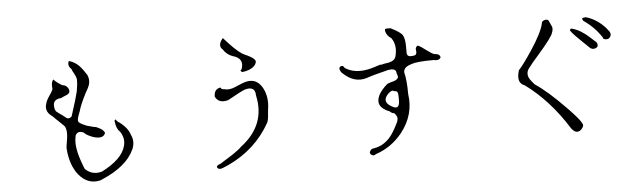

<svg xmlns="http://www.w3.org/2000/svg" viewBox="-51 -958 4102 1240"><g transform="rotate(-5 2000.0 -338.5)"><path d="M557 82Q474 103 414 30Q364 -34 356 -138Q354 -147 365 -209Q372 -261 356 -286Q349 -293 339.5 -302Q330 -311 319 -322Q307 -333 298 -342Q289 -351 282 -358Q239 -386 247 -431Q249 -436 250.5 -442Q252 -448 254 -455Q257 -462 262 -470.5Q267 -479 274 -490Q290 -512 295 -524Q300 -529 297 -553Q296 -578 309 -593Q320 -581 334 -570.5Q348 -560 364 -551Q385 -551 399 -531Q406 -521 406 -510Q406 -491 375 -481Q354 -473 350 -469Q322 -468 309 -455Q294 -442 300 -407Q303 -394 309 -386Q310 -385 320.5 -377Q331 -369 351 -355Q355 -352 358.5 -349.5Q362 -347 364 -345Q384 -324 406 -345Q426 -406 437.5 -445.5Q449 -485 453 -502Q457 -522 459 -541Q461 -560 461 -579Q461 -594 440 -631Q433 -642 433 -648Q406 -673 418 -700Q419 -701 419 -703Q443 -697 467 -680Q482 -668 490 -659Q498 -650 506.5 -638.5Q515 -627 528 -607L529 -606Q549 -565 529 -524Q526 -518 521.5 -509Q517 -500 510 -489Q491 -452 478.5 -422.5Q466 -393 461 -373Q440 -323 445 -310Q449 -297 489 -281Q491 -280 494 -279Q497 -278 501 -276Q501 -276 543 -265Q548 -264 551.5 -263.5Q555 -263 557 -263Q560 -262 564.5 -259.5Q569 -257 574 -255Q600 -243 609 -226Q611 -222 612 -221Q599 -181 535 -200Q515 -207 499.5 -215.5Q484 -224 474 -235Q442 -249 426 -228Q419 -220 419 -207Q406 -142 450 -28Q452 -23 454.5 -15.5Q457 -8 461 0Q504 42 562 29Q564 28 566.5 28Q569 28 570 27Q703 -40 726 -125Q740 -176 708 -221Q697 -230 690 -247.5Q683 -265 682 -278L680 -290Q680 -300 687 -300Q692 -299 694 -290Q761 -246 777 -194Q797 -153 782 -109Q781 -105 779.5 -102Q778 -99 777 -97Q729 8 568 77Q560 81 557 82Z M1551 -538Q1544 -537 1538 -536Q1532 -535 1527 -534Q1527 -534 1525.5 -536.5Q1524 -539 1520 -543Q1516 -548 1523 -550H1525Q1553 -622 1475 -643Q1438 -656 1415 -692Q1392 -711 1408 -743Q1414 -754 1423 -764Q1459 -723 1487.5 -695.5Q1516 -668 1538 -654Q1557 -643 1573 -637Q1575 -636 1579 -633.5Q1583 -631 1588 -629Q1620 -611 1622 -596Q1622 -591 1620 -585Q1607 -552 1551 -538ZM1352 71Q1326 82 1316 69Q1305 58 1327 47Q1329 46 1332 45Q1335 44 1338 43Q1338 43 1359 29.5Q1380 16 1422 -10Q1442 -24 1456.5 -35Q1471 -46 1478 -54Q1648 -182 1604 -377Q1604 -424 1564 -425Q1552 -425 1535 -420Q1506 -409 1425 -363Q1424 -362 1423 -362Q1361 -344 1338 -392Q1338 -433 1367 -444Q1375 -447 1381 -447Q1382 -434 1407 -434Q1436 -424 1482 -445Q1496 -451 1505.5 -455Q1515 -459 1520 -461Q1610 -499 1654 -420Q1687 -359 1674 -280Q1672 -269 1671 -249Q1670 -231 1667.5 -217.5Q1665 -204 1661 -195Q1567 -27 1385 57Q1377 61 1368.5 64Q1360 67 1352 71Z M2342 69Q2329 82 2311 69Q2306 64 2304 57Q2310 32 2329 31Q2409 20 2459 -57Q2467 -69 2476 -85.5Q2485 -102 2495 -122Q2509 -151 2495 -170Q2493 -174 2489.5 -177.5Q2486 -181 2482 -185Q2470 -185 2462 -193Q2460 -194 2456 -198Q2364 -233 2397 -306Q2414 -341 2456 -377Q2456 -377 2464 -380Q2472 -383 2488 -388Q2491 -389 2495 -389Q2528 -400 2528 -417Q2527 -422 2525.5 -427.5Q2524 -433 2521 -440Q2521 -471 2481 -467Q2476 -466 2473.5 -466Q2471 -466 2470 -466Q2368 -441 2329 -427Q2246 -400 2172 -471Q2170 -473 2168 -475Q2166 -477 2164 -479Q2147 -508 2166 -516Q2180 -522 2188 -507Q2189 -506 2189 -504Q2256 -459 2358 -485Q2368 -488 2383.5 -492.5Q2399 -497 2419 -504H2431Q2435 -507 2477 -513Q2512 -521 2521 -542Q2544 -616 2507 -669Q2481 -684 2472 -713Q2466 -734 2482 -733H2507Q2570 -702 2583 -681Q2597 -658 2597 -606V-567Q2597 -546 2613 -543Q2615 -542 2618 -542Q2621 -542 2623 -542Q2653 -542 2657 -552Q2660 -558 2660 -567Q2660 -573 2659 -577Q2655 -594 2669 -604Q2673 -606 2673 -606Q2690 -600 2731 -568Q2757 -548 2775 -542Q2811 -541 2813 -517Q2802 -497 2773 -503Q2769 -504 2766.5 -504Q2764 -504 2762 -504Q2659 -504 2623 -491Q2578 -478 2572 -452Q2571 -449 2571 -446Q2571 -443 2571 -440Q2584 -389 2584 -300Q2604 -165 2515 -52Q2445 35 2342 69ZM2482 -224Q2520 -207 2521 -262V-287Q2521 -319 2511 -323Q2505 -326 2495 -326Q2482 -338 2457 -314L2456 -313Q2411 -267 2464 -234Q2468 -232 2472.5 -229Q2477 -226 2482 -224Z M3681 22Q3659 47 3633 33Q3628 29 3623 24.5Q3618 20 3613 13Q3496 -175 3339 -290Q3284 -309 3310 -391Q3336 -417 3397 -508Q3473 -623 3484 -680Q3484 -693 3503 -699Q3517 -703 3528 -695Q3548 -652 3548 -651Q3552 -632 3544 -614Q3539 -588 3444 -479Q3394 -423 3383 -406Q3348 -368 3375 -326Q3380 -319 3387 -310Q3394 -301 3404 -290Q3484 -238 3605 -113Q3677 -38 3686 -16Q3700 1 3681 22ZM3912 -549Q3901 -538 3883 -541Q3883 -541 3880 -542Q3877 -543 3872 -545Q3867 -550 3867 -556Q3821 -625 3752 -672Q3744 -686 3745 -687Q3751 -693 3769 -694Q3841 -674 3896 -612Q3901 -605 3906 -599Q3911 -593 3915 -588Q3927 -566 3912 -549ZM3816 -489Q3793 -480 3775 -499Q3773 -502 3709 -563Q3667 -604 3660 -620Q3665 -631 3675 -628Q3704 -620 3732 -603Q3760 -586 3787 -561Q3801 -548 3810.5 -539.5Q3820 -531 3825 -527Q3840 -499 3816 -489Z"/></g></svg>

Font: New Tegomin
Style: Regular
Weight: 400
Designer: Kyosuke Nagai
Version: Version 1.000